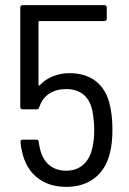

<svg xmlns="http://www.w3.org/2000/svg" viewBox="-20 -720 501 748"><path d="M418 -215Q418 -164 409 -127Q394 -62 349.5 -27Q305 8 238 8Q170 8 125 -28Q80 -64 66 -129Q61 -147 60 -166V-168Q60 -176 69 -176H121Q130 -176 131 -168V-164L135 -144Q144 -101 170.5 -78Q197 -55 238 -55Q278 -55 304.5 -78.5Q331 -102 340 -145Q347 -173 347 -214Q347 -252 339 -292Q330 -332 304 -352.5Q278 -373 238 -373Q200 -373 172.5 -355.5Q145 -338 134 -305L132 -301Q131 -294 122 -294H69Q59 -294 59 -304V-690Q59 -700 69 -700H386Q396 -700 396 -690V-648Q396 -638 386 -638H134Q130 -638 130 -634V-389Q130 -387 131.5 -386.5Q133 -386 135 -388Q155 -410 185.5 -422.5Q216 -435 251 -435Q310 -435 349.5 -406.5Q389 -378 405 -323Q418 -276 418 -215Z"/></svg>

Font: Barlow Semi Condensed
Style: Regular
Weight: 400
Width: 4
Designer: Jeremy Tribby
Foundry: Tribby Type
Version: Version 1.408;December 10, 2018;FontCreator 11.5.0.2430 64-b